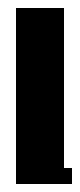

<svg xmlns="http://www.w3.org/2000/svg" viewBox="-20 -460 200 480"><path d="M20 -440H140V-40H160V0H20Z"/></svg>

Font: SOV_poster
Style: Bold
Weight: 700
Version: Version 1.00